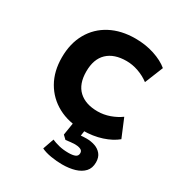

<svg xmlns="http://www.w3.org/2000/svg" viewBox="-171 -627 881 947"><g transform="rotate(30 269.5 -153.5)"><path d="M325 10Q244 10 184 -22.5Q124 -55 90.5 -113.5Q57 -172 57 -251Q57 -331 90.5 -390Q124 -449 184.5 -481Q245 -513 326 -513Q384 -513 434 -496.5Q484 -480 515 -454L473 -350Q445 -371 411 -383Q377 -395 343 -395Q273 -395 234.5 -358.5Q196 -322 196 -251Q196 -180 234.5 -144Q273 -108 342 -108Q377 -108 410.5 -120Q444 -132 470 -151L513 -48Q482 -22 433 -6Q384 10 325 10ZM321 206Q291 206 257.5 200.5Q224 195 202 184L224 121Q242 129 266 135Q290 141 320 141Q345 141 358.5 135Q372 129 372 113Q372 99 359 93.5Q346 88 328 88Q320 88 304.5 89.5Q289 91 276 93L256 74L271 -20H339L327 64L296 44Q307 39 326 37Q345 35 364 35Q388 35 410.5 42.5Q433 50 447.5 67.5Q462 85 462 114Q462 147 443.5 167Q425 187 393.5 196.5Q362 206 321 206Z"/></g></svg>

Font: Nunito Sans 6pt
Style: Bold
Weight: 700
Version: Version 3.101;gftools[0.9.27]